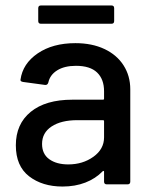

<svg xmlns="http://www.w3.org/2000/svg" viewBox="-20 -675 557 703"><path d="M457 -348V-10Q457 0 447 0H371Q361 0 361 -10V-46Q361 -51 356 -48Q330 -21 292.5 -6.5Q255 8 209 8Q135 8 86.5 -29.5Q38 -67 38 -143Q38 -221 92.5 -265.5Q147 -310 245 -310H357Q361 -310 361 -314V-341Q361 -385 335.5 -409.5Q310 -434 258 -434Q216 -434 189.5 -417.5Q163 -401 157 -373Q154 -363 145 -364L64 -375Q54 -377 55 -383Q63 -442 118 -479.5Q173 -517 256 -517Q317 -517 362.5 -495.5Q408 -474 432.5 -435.5Q457 -397 457 -348ZM361 -172V-231Q361 -235 357 -235H263Q204 -235 169 -212Q134 -189 134 -148Q134 -111 160.5 -92Q187 -73 230 -73Q283 -73 322 -101Q361 -129 361 -172ZM120 -598V-645Q120 -655 130 -655H388Q398 -655 398 -645V-598Q398 -588 388 -588H130Q120 -588 120 -598Z"/></svg>

Font: Amber EN Medium
Style: Regular
Weight: 500
Designer: Jeremy Tribby
Foundry: Tribby Type Co.
Version: Version 1.403 November 24, 2021